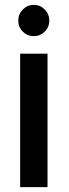

<svg xmlns="http://www.w3.org/2000/svg" viewBox="-20 -771 284 791"><path d="M164.3 -640.6Q145.5 -622.1 119.1 -622.1Q92.8 -622.1 74 -640.6Q55.2 -659.2 55.2 -686Q55.2 -712.9 74 -731.9Q92.8 -751 119.1 -751Q145.5 -751 164.3 -731.9Q183.1 -712.9 183.1 -686Q183.1 -659.2 164.3 -640.6ZM63 -549.8H175.8V0H63Z"/></svg>

Font: Oakes Grotesk Medium
Style: Regular
Weight: 500
Designer: Samuel Oakes
Foundry: Samuel Oakes
Version: Version 1.000;PS 001.000;hotconv 1.0.88;makeotf.lib2.5.64775